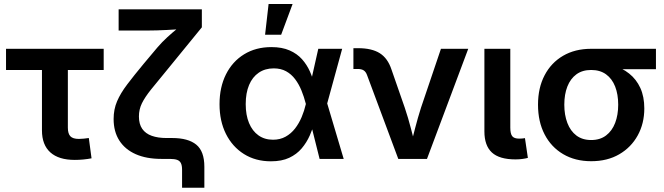

<svg xmlns="http://www.w3.org/2000/svg" viewBox="-20 -773 3230 934"><path d="M343.8 4.9Q265.6 4.9 224.9 -31.7Q184.1 -68.4 184.1 -138.7V-432.6H9.3V-535.6H484.4V-432.6H310.1V-151.9Q310.1 -123 322.3 -110.1Q334.5 -97.2 363.8 -97.2Q374 -97.2 387.9 -98.6Q401.9 -100.1 412.1 -101.6L425.3 -2.9Q405.8 1 385 2.9Q364.3 4.9 343.8 4.9Z M865.7 140.1V52.7Q865.7 32.2 860.1 20.8Q854.5 9.3 841.6 4.6Q828.6 0 805.7 0H764.6Q692.4 0 640.4 -22.9Q588.4 -45.9 560.5 -89.4Q532.7 -132.8 532.7 -194.3Q532.7 -241.2 549.6 -280.5Q566.4 -319.8 598.9 -362.5Q631.3 -405.3 678.7 -462.4L745.1 -541.5Q768.1 -568.4 793.5 -591.6Q818.8 -614.7 843 -634.3Q867.2 -653.8 885.7 -668.9L879.4 -633.3Q861.3 -631.3 838.6 -629.9Q815.9 -628.4 791.7 -627.2Q767.6 -626 744.1 -625.2Q720.7 -624.5 700.2 -624.5H557.1V-727.5H961.9V-640.1L792.5 -432.6Q745.1 -375.5 714.8 -337.6Q684.6 -299.8 670.2 -270.3Q655.8 -240.7 655.8 -206.5Q655.8 -169.4 671.9 -146.2Q688 -123 718.3 -112.3Q748.5 -101.6 789.6 -101.6H817.4Q895.5 -101.6 934.8 -69.3Q974.1 -37.1 974.1 38.1V140.1Z M1297.9 11.7Q1223.1 11.7 1166.7 -23.7Q1110.4 -59.1 1079.1 -121.6Q1047.9 -184.1 1047.9 -266.1Q1047.9 -348.6 1079.3 -411.4Q1110.8 -474.1 1167.7 -509Q1224.6 -543.9 1300.3 -543.9Q1352.1 -543.9 1388.7 -527.8Q1425.3 -511.7 1449.2 -484.9Q1473.1 -458 1487.8 -424.8Q1502.4 -391.6 1510.7 -357.4H1548.3L1570.8 -272.9L1651.9 0H1534.7L1467.3 -269.5Q1459 -302.2 1446.5 -332.8Q1434.1 -363.3 1415.8 -387.7Q1397.5 -412.1 1371.8 -426.3Q1346.2 -440.4 1311.5 -440.4Q1269.5 -440.4 1238.8 -419.4Q1208 -398.4 1191.7 -359.6Q1175.3 -320.8 1175.3 -266.6Q1175.3 -213.4 1191.4 -174.6Q1207.5 -135.7 1237.3 -114.5Q1267.1 -93.3 1308.1 -93.3Q1342.8 -93.3 1369.4 -108.2Q1396 -123 1415.3 -147.9Q1434.6 -172.9 1447.5 -203.6Q1460.4 -234.4 1467.8 -266.6L1528.3 -535.6H1644.5L1570.8 -266.6L1547.9 -182.1H1511.2Q1502 -147.9 1486.8 -113.8Q1471.7 -79.6 1447.5 -51Q1423.3 -22.5 1387 -5.4Q1350.6 11.7 1297.9 11.7ZM1269.5 -604 1286.6 -753.4H1403.3L1347.7 -604Z M1917.5 0 1766.1 -406.2Q1760.3 -423.3 1749.5 -430.4Q1738.8 -437.5 1720.2 -437.5H1699.2V-538.6H1722.2Q1788.6 -538.6 1827.4 -514.2Q1866.2 -489.7 1884.3 -435.1L1949.2 -248.5Q1965.8 -199.2 1978.5 -149.9Q1991.2 -100.6 2004.4 -49.8H1973.6Q1986.8 -100.6 1999.5 -149.9Q2012.2 -199.2 2027.8 -248.5L2125 -535.6H2257.8L2057.1 0Z M2487.8 2.4Q2409.2 2.4 2372.8 -31.2Q2336.4 -64.9 2336.4 -133.8V-535.6H2462.4V-151.9Q2462.4 -122.6 2471.7 -110.6Q2481 -98.6 2505.9 -98.6Q2515.6 -98.6 2522.2 -99.4Q2528.8 -100.1 2533.7 -101.1L2547.9 -4.9Q2537.1 -2 2521.5 0.2Q2505.9 2.4 2487.8 2.4Z M2856 11.2Q2777.8 11.2 2719.5 -23.2Q2661.1 -57.6 2629.2 -119.4Q2597.2 -181.2 2597.2 -263.7Q2597.2 -345.7 2629.2 -406.7Q2661.1 -467.8 2719.2 -501.7Q2777.3 -535.6 2855.5 -535.6H3170.9V-436.5H2942.9L2855.5 -432.6Q2813 -432.6 2783.9 -411.4Q2754.9 -390.1 2740 -352.1Q2725.1 -314 2725.1 -263.7Q2725.1 -213.9 2740 -174.8Q2754.9 -135.7 2783.9 -113.8Q2813 -91.8 2856 -91.8Q2898.9 -91.8 2928.2 -114Q2957.5 -136.2 2972.4 -175Q2987.3 -213.9 2987.3 -263.7Q2987.3 -314 2972.4 -352.1Q2957.5 -390.1 2928.2 -411.4Q2898.9 -432.6 2856 -432.6V-469.7Q2911.6 -469.7 2958.7 -456.3Q3005.9 -442.9 3040.8 -415Q3075.7 -387.2 3095 -345Q3114.3 -302.7 3114.3 -245.6Q3114.3 -172.4 3082.3 -114.3Q3050.3 -56.2 2992.4 -22.5Q2934.6 11.2 2856 11.2Z"/></svg>

Font: Inter 20pt SemiBold
Style: Regular
Weight: 600
Version: Version 4.001;git-66647c0bb